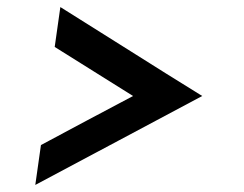

<svg xmlns="http://www.w3.org/2000/svg" viewBox="-20 -510 690 544"><path d="M80 14 96 -99Q161 -134 226 -168.5Q291 -203 357 -238Q301 -273 246 -307.5Q191 -342 135 -377L151 -490Q252 -427 351.5 -364Q451 -301 553 -238Q434 -175 316.5 -112Q199 -49 80 14Z"/></svg>

Font: Josefin Slab
Style: Bold Italic
Weight: 700
Italic angle: -12°
Designer: Santiago Orozco
Foundry: Typemade
Version: Version 2.000